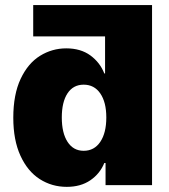

<svg xmlns="http://www.w3.org/2000/svg" viewBox="-20 -727 665 754"><path d="M577.1 -707V0H394.5V-86.9H389.6Q372.6 -44.9 334.7 -19Q296.9 6.8 242.2 6.8Q183.6 6.8 136 -23.7Q88.4 -54.2 60.3 -115.5Q32.2 -176.8 32.2 -264.6Q32.2 -356 61 -417.2Q89.8 -478.5 137.2 -507.8Q184.6 -537.1 240.2 -537.1Q296.9 -537.1 335 -509.3Q373 -481.4 389.6 -438.5H392.6V-584H110.4V-707ZM308.6 -394.5Q267.6 -394.5 245.1 -360.4Q222.7 -326.2 222.7 -265.6Q222.7 -204.6 245.4 -169.7Q268.1 -134.8 308.6 -134.8Q350.1 -134.8 373.8 -169.9Q397.5 -205.1 397.5 -265.6Q397.5 -325.7 373.8 -360.1Q350.1 -394.5 308.6 -394.5Z"/></svg>

Font: Pretendard Std Black
Style: Regular
Weight: 900
Designer: Base glyphs from Inter by Rasmus Andersson; Hangeul glyphs from Noto Sans CJK(Source Han Sans) by Jang Soo-young and Kan
Foundry: Kil Hyung-jin
Version: Version 1.309